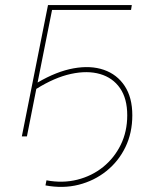

<svg xmlns="http://www.w3.org/2000/svg" viewBox="-20 -537 617 756"><path d="M66 0 169 -517H499L496 -498H185L128 -212Q203 -256 270 -268Q337 -280 389 -262Q441 -244 471 -198.5Q501 -153 501 -83Q501 -14 474 42Q447 98 399 136.5Q351 175 289.5 190.5Q228 206 159 193L163 173Q227 185 284.5 170.5Q342 156 386 120.5Q430 85 455.5 33Q481 -19 481 -83Q481 -149 452.5 -190Q424 -231 374 -245.5Q324 -260 259.5 -246Q195 -232 123 -187L86 0Z"/></svg>

Font: Montserrat Thin
Style: Italic
Weight: 100
Italic angle: -11.3°
Designer: Julieta Ulanovsky
Foundry: Julieta Ulanovsky
Version: Version 9.000; ttfautohint (v1.8.4.7-5d5b)